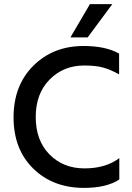

<svg xmlns="http://www.w3.org/2000/svg" viewBox="-20 -907 645 935"><path d="M407 -725H323L418 -887H527ZM389 8Q238 8 142 -86Q46 -180 46 -335.5Q46 -491 142.5 -587Q239 -683 387 -683Q495 -683 560 -646V-545Q516 -569 480.5 -578.5Q445 -588 390 -588Q289 -588 221.5 -519.5Q154 -451 154 -337Q154 -223 221 -155Q288 -87 391.5 -87Q495 -87 561 -137V-33Q499 8 389 8Z"/></svg>

Font: Hind Guntur Medium
Style: Regular
Weight: 500
Designer: Manushi Parikh, Hitesh Malaviya
Foundry: Indian Type Foundry
Version: Version 1.000;PS 1.0;hotconv 1.0.86;makeotf.lib2.5.63406; tt